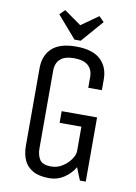

<svg xmlns="http://www.w3.org/2000/svg" viewBox="-93 -897 687 972"><g transform="rotate(10 250.0 -411.0)"><path d="M233 -330H415V0H385L359 -64Q339 -30 305 -7.5Q271 15 230 15Q176 15 144 -3.5Q112 -22 98.5 -54Q85 -86 85 -125V-525Q85 -590 125 -627.5Q165 -665 249 -665Q333 -665 374 -627.5Q415 -590 415 -525V-470H345V-525Q345 -563 321.5 -584Q298 -605 249 -605Q201 -605 178 -584Q155 -563 155 -525V-125Q155 -91 169.5 -68Q184 -45 229 -45Q260 -45 286 -61.5Q312 -78 328.5 -101.5Q345 -125 345 -145V-270H233ZM338 -837 364 -811 266 -698H234L136 -811L162 -837L250 -775Z"/></g></svg>

Font: Unica One
Style: Regular
Weight: 400
Designer: Eduardo Rodriguez Tunni
Foundry: Eduardo Rodriguez Tunni
Version: Version 2.000; ttfautohint (v1.8.4.7-5d5b);gftools[0.9.23]